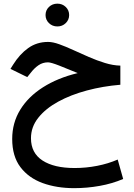

<svg xmlns="http://www.w3.org/2000/svg" viewBox="-20 -671 720 1029"><path d="M224.1 -590.3Q224.1 -616.2 242.4 -633.8Q260.7 -651.4 287.6 -651.4Q314 -651.4 332.3 -633.8Q350.6 -616.2 350.6 -590.3Q350.6 -564.9 332.3 -547.1Q314 -529.3 287.6 -529.3Q260.7 -529.3 242.4 -547.1Q224.1 -564.9 224.1 -590.3ZM625 -319.3V-216.8Q531.2 -209 445.3 -186Q359.4 -163.1 292 -126.2Q224.6 -89.4 185.3 -40Q146 9.3 146 69.8Q146 148.9 207.8 189.2Q269.5 229.5 379.9 229.5Q440.9 229.5 500.7 217.8Q560.5 206.1 610.8 184.1L640.1 288.1Q582.5 313 514.4 325.2Q446.3 337.4 377.9 337.4Q283.7 337.4 208.5 310.1Q133.3 282.7 89.4 224.6Q45.4 166.5 45.4 73.7Q45.4 -12.7 88.4 -82.8Q131.3 -152.8 210.2 -203.1Q289.1 -253.4 396.5 -279.3Q342.8 -301.8 297.9 -319.3Q252.9 -336.9 237.3 -336.9Q209 -336.9 186.3 -321.3Q163.6 -305.7 145 -281.2L126 -257.8L36.1 -301.8L49.8 -323.7Q85 -380.4 131.1 -413.3Q177.2 -446.3 237.8 -446.3Q263.2 -446.3 297.9 -433.8Q332.5 -421.4 372.8 -402.8Q413.1 -384.3 456.3 -365.5Q499.5 -346.7 542.5 -333.5Q585.4 -320.3 625 -319.3Z"/></svg>

Font: Vazirmatn RD UI Medium
Style: Regular
Weight: 500
Designer: Saber Rastikerdar
Foundry: Saber Rastikerdar
Version: Version 33.003